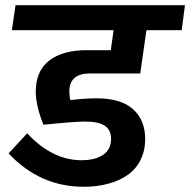

<svg xmlns="http://www.w3.org/2000/svg" viewBox="-20 -712 735 742"><path d="M329.1 -428.2Q248 -428.2 248 -358.9Q248 -340.3 252 -325.2Q307.6 -332 354 -332Q447.8 -332 494.4 -289.8Q541 -247.6 541 -174.8Q541 -128.9 522.7 -93Q504.4 -57.1 471.9 -34.9Q439.5 -12.7 396.7 -1.5Q354 9.8 303.2 9.8Q134.3 9.8 13.2 -119.1L85 -196.8Q182.1 -92.8 294.9 -92.8Q347.2 -92.8 378.2 -113.5Q409.2 -134.3 409.2 -175.8Q409.2 -209.5 385.3 -225.8Q361.3 -242.2 310.1 -242.2Q267.6 -242.2 147.9 -230Q118.2 -303.2 118.2 -357.9Q118.2 -438 170.4 -478Q222.7 -518.1 314 -518.1H408.2L418.9 -595.2H25.9L40 -691.9H694.8L682.1 -595.2H545.9L522 -428.2Z"/></svg>

Font: FiraGO SemiBold
Style: Italic
Weight: 600
Italic angle: -8°
Designer: bBox Type GmbH
Foundry: bBox Type GmbH
Version: Version 1.001;PS 001.001;hotconv 1.0.88;makeotf.lib2.5.64775